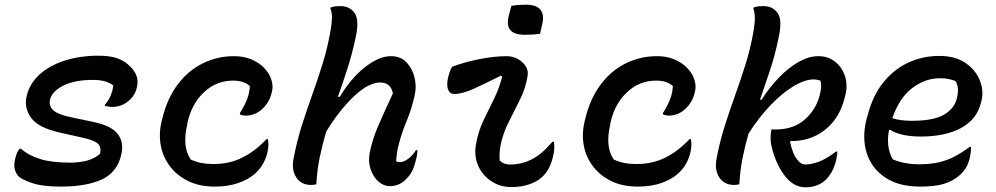

<svg xmlns="http://www.w3.org/2000/svg" viewBox="-20 -783 4240 817"><path d="M399 -546Q449 -546 480.5 -534.5Q512 -523 534 -500Q574 -461 563 -415L561 -405Q551 -371 522 -349.5Q493 -328 457 -328Q450 -328 442.5 -329.5Q435 -331 427 -332V-338Q456 -371 462 -419Q434 -443 375 -443Q298 -443 250 -419Q202 -395 193 -360Q187 -335 205 -315.5Q223 -296 292 -282L378 -264Q455 -248 482 -211.5Q509 -175 495 -121Q477 -48 411.5 -18.5Q346 11 239 11Q160 11 115 -4.5Q70 -20 57 -35Q47 -46 42.5 -64.5Q38 -83 46 -113Q52 -136 63 -150H69Q101 -122 150 -106.5Q199 -91 278 -91Q365 -91 406 -129Q412 -158 395.5 -172.5Q379 -187 332 -197L234 -219Q141 -240 111 -283.5Q81 -327 94 -377Q107 -429 149.5 -467Q192 -505 256.5 -525.5Q321 -546 399 -546Z M976 -544Q1017 -544 1049 -530.5Q1081 -517 1102 -496Q1125 -473 1134 -446Q1143 -419 1138 -397L1135 -384Q1124 -344 1094 -317.5Q1064 -291 1026 -291Q1013 -291 1001 -296V-302Q1021 -334 1031.5 -361Q1042 -388 1043 -417Q1018 -440 972 -440Q901 -440 848.5 -391Q796 -342 778 -262L776 -249Q766 -208 769 -170.5Q772 -133 792 -104Q814 -94 837 -89.5Q860 -85 888 -85Q956 -85 1010.5 -112Q1065 -139 1114 -191H1120Q1125 -165 1118 -135Q1105 -80 1066 -45Q1039 -20 995 -4.5Q951 11 894 11Q829 11 781 -12.5Q733 -36 703 -75.5Q673 -115 664 -165Q655 -215 668 -268L671 -280Q692 -365 736.5 -424Q781 -483 843 -513.5Q905 -544 976 -544Z M1644 -544Q1685 -544 1710 -517.5Q1735 -491 1744 -453Q1753 -415 1745 -380Q1732 -319 1708.5 -263.5Q1685 -208 1671 -144Q1669 -130 1667.5 -118.5Q1666 -107 1666 -96Q1674 -93 1682 -93Q1699 -93 1718.5 -108.5Q1738 -124 1750 -144H1756Q1756 -134 1754.5 -123.5Q1753 -113 1748 -96Q1742 -71 1733.5 -54.5Q1725 -38 1711 -24Q1697 -8 1679 0.5Q1661 9 1638 9Q1613 9 1591 -10Q1569 -29 1557.5 -61.5Q1546 -94 1553 -132Q1564 -189 1590.5 -250Q1617 -311 1652 -386Q1642 -432 1598 -432Q1549 -432 1487.5 -374.5Q1426 -317 1368 -223Q1352 -169 1340.5 -113.5Q1329 -58 1326 1Q1316 4 1304 4Q1261 4 1240.5 -28.5Q1220 -61 1229 -107Q1243 -182 1264.5 -249.5Q1286 -317 1309 -381Q1332 -445 1353 -512.5Q1374 -580 1387 -655Q1392 -684 1392.5 -707.5Q1393 -731 1385 -750Q1396 -755 1406.5 -756Q1417 -757 1429 -757Q1468 -757 1489 -727.5Q1510 -698 1493 -622Q1479 -555 1459 -493Q1439 -431 1418 -371H1426Q1454 -419 1490.5 -458Q1527 -497 1567 -520.5Q1607 -544 1644 -544Z M1904 -499Q1957 -519 2020.5 -531.5Q2084 -544 2136 -544Q2162 -544 2183.5 -532Q2205 -520 2217 -501Q2229 -482 2225 -460Q2217 -409 2193.5 -361Q2170 -313 2146 -266.5Q2122 -220 2111 -170Q2107 -150 2106 -133.5Q2105 -117 2106 -100Q2123 -83 2150 -83Q2199 -83 2242 -104.5Q2285 -126 2331 -180H2337Q2339 -167 2338.5 -151Q2338 -135 2333 -116Q2320 -60 2287 -30Q2267 -11 2233 1Q2199 13 2155 13Q2108 13 2070.5 -12Q2033 -37 2015 -77.5Q1997 -118 2005 -167Q2015 -224 2037 -270Q2059 -316 2081.5 -361Q2104 -406 2117 -457L2111 -461Q2054 -432 2001 -407.5Q1948 -383 1913 -383Q1894 -383 1886.5 -402.5Q1879 -422 1888 -459Q1891 -470 1894.5 -479.5Q1898 -489 1904 -499ZM2156 -758Q2171 -761 2188 -762Q2205 -763 2219 -763Q2263 -763 2280 -741Q2297 -719 2287 -679L2278 -639Q2263 -637 2246 -636Q2229 -635 2214 -635Q2168 -635 2151 -655.5Q2134 -676 2146 -721Z M2776 -544Q2817 -544 2849 -530.5Q2881 -517 2902 -496Q2925 -473 2934 -446Q2943 -419 2938 -397L2935 -384Q2924 -344 2894 -317.5Q2864 -291 2826 -291Q2813 -291 2801 -296V-302Q2821 -334 2831.5 -361Q2842 -388 2843 -417Q2818 -440 2772 -440Q2701 -440 2648.5 -391Q2596 -342 2578 -262L2576 -249Q2566 -208 2569 -170.5Q2572 -133 2592 -104Q2614 -94 2637 -89.5Q2660 -85 2688 -85Q2756 -85 2810.5 -112Q2865 -139 2914 -191H2920Q2925 -165 2918 -135Q2905 -80 2866 -45Q2839 -20 2795 -4.5Q2751 11 2694 11Q2629 11 2581 -12.5Q2533 -36 2503 -75.5Q2473 -115 2464 -165Q2455 -215 2468 -268L2471 -280Q2492 -365 2536.5 -424Q2581 -483 2643 -513.5Q2705 -544 2776 -544Z M3462 -544Q3504 -544 3533.5 -520.5Q3563 -497 3575.5 -459Q3588 -421 3577 -377L3575 -370Q3560 -308 3526.5 -266.5Q3493 -225 3447.5 -204Q3402 -183 3352 -183H3344L3342 -179Q3353 -126 3374 -102Q3388 -83 3407 -83Q3432 -83 3464.5 -95Q3497 -107 3537 -138H3543Q3543 -130 3541.5 -121Q3540 -112 3538 -101Q3531 -73 3520.5 -54Q3510 -35 3496 -20Q3480 -4 3458 5Q3436 14 3407 14Q3385 14 3364.5 4Q3344 -6 3324 -29Q3304 -53 3288 -87.5Q3272 -122 3265 -153Q3261 -167 3260 -177.5Q3259 -188 3259 -198Q3259 -207 3260 -216Q3261 -225 3263 -233Q3268 -232 3272 -232Q3276 -232 3280 -232Q3356 -232 3403.5 -273.5Q3451 -315 3467 -374L3469 -381Q3478 -419 3471 -440Q3464 -442 3457.5 -443.5Q3451 -445 3442 -445Q3404 -445 3355.5 -415.5Q3307 -386 3257 -333.5Q3207 -281 3165 -214Q3150 -162 3139.5 -109Q3129 -56 3126 1Q3116 4 3104 4Q3061 4 3040.5 -28.5Q3020 -61 3029 -107Q3043 -182 3064.5 -249Q3086 -316 3109 -380Q3132 -444 3152.5 -509.5Q3173 -575 3186 -648Q3192 -683 3192 -705.5Q3192 -728 3185 -750Q3196 -755 3206.5 -756Q3217 -757 3229 -757Q3268 -757 3289 -727.5Q3310 -698 3293 -622Q3279 -552 3257.5 -487Q3236 -422 3214 -359H3221Q3254 -411 3294.5 -453Q3335 -495 3378.5 -519.5Q3422 -544 3462 -544Z M3976 -545Q4045 -545 4088.5 -515Q4132 -485 4149.5 -440.5Q4167 -396 4156 -353L4154 -345Q4136 -274 4069 -238Q4002 -202 3898 -202Q3853 -202 3819.5 -210Q3786 -218 3769 -230H3763Q3756 -195 3760 -162.5Q3764 -130 3779 -105Q3828 -84 3890 -84Q3939 -84 3975.5 -92.5Q4012 -101 4043 -117.5Q4074 -134 4106 -158H4112Q4112 -145 4110.5 -134Q4109 -123 4107 -112Q4100 -84 4089 -67Q4078 -50 4062 -36Q4034 -12 3996 -0.5Q3958 11 3895 11Q3805 11 3747 -27.5Q3689 -66 3668 -132Q3647 -198 3668 -279L3672 -292Q3694 -378 3740 -434Q3786 -490 3847 -517.5Q3908 -545 3976 -545ZM3979 -450Q3917 -450 3862 -408.5Q3807 -367 3777 -280Q3811 -269 3859 -269Q3952 -269 3996 -294.5Q4040 -320 4051 -362Q4058 -389 4056 -407Q4054 -425 4046 -438Q4031 -444 4015.5 -447Q4000 -450 3979 -450Z"/></svg>

Font: Recursive Mn Csl St Med
Style: Italic
Weight: 500
Italic angle: -15°
Monospace: yes
Version: Version 1.079;hotconv 1.0.112;makeotfexe 2.5.65598; ttfautoh